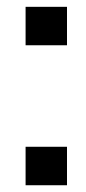

<svg xmlns="http://www.w3.org/2000/svg" viewBox="-20 -548 255 568"><path d="M55.7 0V-113.8H178.2V0ZM55.7 -414.1V-527.8H178.2V-414.1Z"/></svg>

Font: Roboto Slab LO Medium
Style: Regular
Weight: 500
Designer: Google
Version: Version 2.000